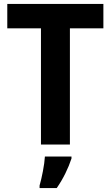

<svg xmlns="http://www.w3.org/2000/svg" viewBox="-20 -734 563 975"><path d="M335 0V-590H505V-714H17V-590H188V0ZM343 71V61H208C206 101 192 171 181 208V221H268C301 174 327 120 343 71Z"/></svg>

Font: Noto Sans Devanagari SemiCondensed
Style: Bold
Weight: 700
Width: 4
Designer: Jelle Bosma - Monotype Design Team
Foundry: Monotype Imaging Inc.
Version: Version 2.004